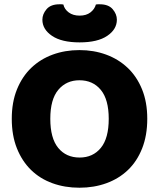

<svg xmlns="http://www.w3.org/2000/svg" viewBox="-20 -859 743 897"><path d="M668 -304Q668 -226 644 -165.5Q620 -105 577.5 -64.5Q535 -24 477 -3Q419 18 351 18Q283 18 225 -3Q167 -24 125 -65Q83 -106 59 -166Q35 -226 35 -304Q35 -382 59.5 -442Q84 -502 126.5 -542.5Q169 -583 226.5 -604Q284 -625 351 -625Q418 -625 475.5 -604Q533 -583 576 -542.5Q619 -502 643.5 -442Q668 -382 668 -304ZM488 -304Q488 -394 451 -439Q414 -484 351 -484Q290 -484 252.5 -439.5Q215 -395 215 -304Q215 -213 252 -168Q289 -123 352 -123Q414 -123 451 -168Q488 -213 488 -304ZM352 -786Q383 -786 402.5 -801Q422 -816 428 -838Q433 -839 437 -839Q441 -839 446 -839Q487 -839 506.5 -816Q526 -793 526 -767Q526 -722 481 -691.5Q436 -661 352 -661Q268 -661 223 -691.5Q178 -722 178 -767Q178 -793 197.5 -816Q217 -839 258 -839Q263 -839 267 -839Q271 -839 276 -838Q281 -816 301 -801Q321 -786 352 -786Z"/></svg>

Font: Baloo Chettan 2 ExtraBold
Style: Regular
Weight: 800
Designer: Maithili Shingre, Unnati Kotecha and Ek Type
Foundry: Ek Type
Version: Version 1.640;hotconv 1.0.111;makeotfexe 2.5.65597; ttfautoh